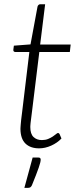

<svg xmlns="http://www.w3.org/2000/svg" viewBox="-20 -692 381 906"><path d="M42 0ZM76.5 -83.5Q76.5 -86.5 76.8 -91Q77 -95.5 77.8 -104.5Q78.5 -113.5 80 -127.8Q81.5 -142 84.5 -164L118.5 -446.5H53Q48 -446.5 45 -449.5Q42 -452.5 43 -458L45.5 -476.5L124 -482.5L157 -660.5Q158 -665 161.5 -668.5Q165 -672 170 -672H193L169.5 -482H313.5L309.5 -446.5H165.5L131 -165.5Q128.5 -145 126.8 -132Q125 -119 124.2 -110.8Q123.5 -102.5 123.2 -98.5Q123 -94.5 123 -92.5Q123 -60 138.2 -45.5Q153.5 -31 177.5 -31Q194 -31 206.8 -36.2Q219.5 -41.5 229 -47.8Q238.5 -54 244.5 -59.2Q250.5 -64.5 253.5 -64.5Q258.5 -64.5 261 -59.5L270 -38.5Q250 -17.5 221.5 -4.8Q193 8 164.5 8Q123.5 8 100.2 -14.5Q77 -37 76.5 -83.5ZM162 51.5Q168 51.5 170 54.5Q172 57.5 172 61.5Q172 67 169.8 75.8Q167.5 84.5 162.8 98.8Q158 113 150 133.5Q142 154 130.5 182.5Q127 189.5 122.8 192Q118.5 194.5 111 194.5H95L134 51.5Z"/></svg>

Font: Lato Light
Style: Italic
Weight: 300
Italic angle: -7°
Designer: Lukasz Dziedzic
Foundry: tyPoland Lukasz Dziedzic
Version: Version 2.007; 2014-02-27